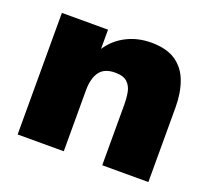

<svg xmlns="http://www.w3.org/2000/svg" viewBox="-98 -665 862 788"><g transform="rotate(20 333.0 -271.0)"><path d="M50 0V-531H251.5V-447Q281.5 -492.5 330 -517.2Q378.5 -542 437.5 -542Q505.5 -542 545.5 -514.2Q585.5 -486.5 603.2 -437.5Q621 -388.5 621 -325.5V0H419.5V-266Q419.5 -293.5 414.8 -318.5Q410 -343.5 393.2 -359.5Q376.5 -375.5 340 -375.5Q292.5 -375.5 272 -346.5Q251.5 -317.5 251.5 -266V0Z"/></g></svg>

Font: Epilogue Black
Style: Regular
Weight: 900
Designer: Tyler Finck
Foundry: Etcetera Type Co
Version: Version 2.111; ttfautohint (v1.8.3)